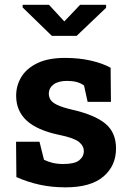

<svg xmlns="http://www.w3.org/2000/svg" viewBox="-20 -782 545 812"><path d="M257.3 10.3Q198.2 10.3 147.2 -1Q96.2 -12.2 49.3 -33.2L47.9 -182.6H147L166 -106.4Q182.6 -98.1 202.4 -93.3Q222.2 -88.4 247.6 -88.4Q295.4 -88.4 314.9 -104Q334.5 -119.6 334.5 -143.1Q334.5 -165 313.7 -181.9Q293 -198.7 231 -211.4Q137.2 -231 92.8 -272Q48.3 -313 48.3 -377Q48.3 -420.9 70.6 -457Q92.8 -493.2 138.4 -515.1Q184.1 -537.1 255.4 -537.1Q314.9 -537.1 364.5 -525.6Q414.1 -514.2 447.8 -495.6L449.2 -351.1H350.6L335.4 -420.4Q322.3 -430.2 304.4 -435.1Q286.6 -439.9 264.2 -439.9Q226.6 -439.9 206.5 -424.8Q186.5 -409.7 186.5 -385.7Q186.5 -372.1 193.6 -360.4Q200.7 -348.6 221.7 -338.4Q242.7 -328.1 282.7 -318.8Q380.9 -296.4 425.8 -259Q470.7 -221.7 470.7 -154.3Q470.7 -80.6 417.2 -35.2Q363.8 10.3 257.3 10.3ZM428.7 -761.8V-749.1L304.2 -630.4H199.2L75.7 -750.5V-761.8H187L252 -691.4L318.9 -761.8Z"/></svg>

Font: Roboto Slab LO
Style: Bold
Weight: 700
Designer: Google
Version: Version 2.000